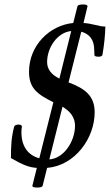

<svg xmlns="http://www.w3.org/2000/svg" viewBox="-20 -748 492 860"><path d="M147 92C162 92 170 89 171 84L191 4C315 -6 404 -128 404 -245C404 -318 362 -351 287 -379L344 -606C382 -596 402 -568 402 -525L403 -501C403 -497 409 -494 421 -494C432 -494 438 -497 439 -503C447 -549 451 -592 452 -629C440 -629 427 -631 408 -636C392 -640 372 -644 354 -645L372 -720C372 -725 367 -728 352 -728C337 -728 328 -725 327 -720L308 -645C202 -635 110 -544 110 -427C110 -355 144 -327 219 -290L156 -39C105 -53 76 -93 76 -155C76 -161 76 -170 78 -181C78 -186 74 -190 63 -190C51 -190 44 -186 43 -179C31 -133 29 -95 29 -40C81 -10 110 2 145 4L125 84C125 90 131 92 147 92ZM246 -396C209 -414 191 -439 191 -470C191 -535 237 -603 299 -609ZM201 -34 260 -270C297 -248 316 -220 316 -185C316 -115 266 -38 201 -34Z"/></svg>

Font: Junicode Two Beta SemiCondensed Medium
Style: Italic
Weight: 500
Width: 4
Italic angle: -10°
Version: Version 1.063